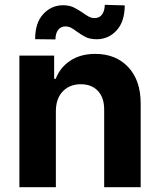

<svg xmlns="http://www.w3.org/2000/svg" viewBox="-20 -776 662 796"><path d="M211.6 -315.3V0H60.4V-545.5H204.5V-449.2H210.9Q229.4 -496.8 271.8 -524.7Q314.3 -552.6 375 -552.6Q460.2 -552.6 511.7 -497.7Q563.2 -442.8 563.2 -347.3V0H411.9V-320.3Q412.3 -370.4 386.4 -398.6Q360.4 -426.8 315 -426.8Q269.2 -426.8 240.6 -397.5Q212 -368.3 211.6 -315.3ZM209.9 -612.6 125.7 -613.6Q125.7 -681.5 159.3 -717.7Q192.8 -753.9 241.1 -754.3Q268.8 -754.3 288 -744.1Q307.2 -734 323.2 -723Q335.6 -714.1 347.1 -707.6Q358.7 -701 372.2 -701Q392.8 -701.3 403.4 -716.4Q414.1 -731.5 414.4 -756L497.2 -753.6Q496.8 -686.1 463.4 -649.9Q430 -613.6 381.7 -613.3Q351.9 -613.3 333.1 -623.4Q314.3 -633.5 299.4 -644.5Q287.6 -653.4 276.3 -660Q264.9 -666.5 250.7 -666.5Q232.2 -666.5 221.1 -652Q209.9 -637.4 209.9 -612.6Z"/></svg>

Font: Inter Zeller
Style: Bold
Weight: 700
Designer: Rasmus Andersson; Joe Bland
Foundry: zeller
Version: Version 3.015;git-dec3a8cb1